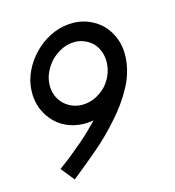

<svg xmlns="http://www.w3.org/2000/svg" viewBox="-120 -732 765 837"><g transform="rotate(-20 262.5 -313.5)"><path d="M390 -419Q386 -391 372.5 -366.5Q359 -342 339 -324Q318 -306 292.5 -295.5Q267 -285 240 -285Q212 -285 189 -295.5Q166 -306 150 -324Q134 -342 126.5 -366.5Q119 -391 123 -419Q127 -447 141.5 -471.5Q156 -496 177 -515Q198 -533 224 -544Q250 -555 278 -555Q305 -555 327.5 -544Q350 -533 366 -515Q381 -496 387.5 -471.5Q394 -447 390 -419ZM476 -419Q482 -463 470.5 -502.5Q459 -542 434 -572Q409 -601 372 -618.5Q335 -636 290 -636Q245 -636 203 -619Q161 -602 127 -572Q93 -543 69.5 -503.5Q46 -464 40 -419Q34 -374 46 -335Q58 -296 84 -266Q109 -237 146.5 -220.5Q184 -204 229 -204Q234 -204 239.5 -204Q245 -204 250 -205Q232 -189 210.5 -171.5Q189 -154 163 -135Q138 -117 107.5 -96.5Q77 -76 42 -55Q53 -39 63.5 -23Q74 -7 85 9Q144 -30 209 -76Q274 -122 330 -176Q387 -229 427 -290Q467 -351 476 -419Z"/></g></svg>

Font: Josefin Slab Thin
Style: Bold Italic
Weight: 700
Italic angle: -12°
Version: Version 2.000